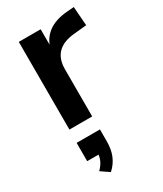

<svg xmlns="http://www.w3.org/2000/svg" viewBox="-193 -564 770 909"><g transform="rotate(-30 192.0 -109.5)"><path d="M63.7 0H188.2V-257.8C188.2 -332.4 228.4 -373.5 308.8 -381.4L379.4 -388.2L371.6 -492.2L334.3 -489.2C245.1 -482.4 191.2 -442.2 173.5 -363.7H183.3V-479.4H63.7ZM87.3 241.2 133.3 272.5C173.5 236.3 189.2 191.2 189.2 137.3V71.6H61.8V171.6H151L124.5 156.9C124.5 187.3 115.7 212.7 87.3 241.2Z"/></g></svg>

Font: LL Pando Sans
Style: Bold
Weight: 700
Designer: Joshua Smith
Foundry: Joshua Smith
Version: Version 1.000;Glyphs 3.2.1 (3258)